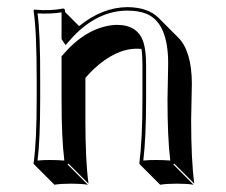

<svg xmlns="http://www.w3.org/2000/svg" viewBox="-20 -459 635 539"><path d="M516.6 -123.5Q516.6 -8.8 525.4 56.6L468.8 0L466.8 2.9L523.4 59.6Q505.4 56.6 476.6 56.6Q447.8 56.6 429.7 59.6L373 2.9L371.1 0Q379.9 -68.4 379.9 -180.2V-277.8Q379.9 -304.2 377 -321.8Q371.1 -322.3 364.7 -322.3Q304.7 -322.3 243.2 -265.1Q230.5 -252.9 219.7 -240.2V-123.5Q219.7 -7.3 228.5 56.6L171.9 0L169.9 2.9L226.6 59.6Q208 56.6 179.7 56.6Q150.9 56.6 132.8 59.6L76.2 2.9L74.2 0Q83 -62 83 -180.2V-234.9Q83 -373 74.2 -429.2L76.2 -432.1Q120.1 -427.7 157.2 -435.1Q160.2 -434.6 161.1 -433.6Q162.6 -430.7 163.1 -424.8L202.1 -385.7Q267.1 -438.5 337.9 -439Q395 -438.5 424.8 -409.2L481.4 -352.5Q518.1 -314.5 518.6 -224.6Q518.6 -208.5 517.6 -173.8Q516.6 -139.2 516.6 -123.5ZM165.5 -349.6 163.1 -352.1 165 -349.1ZM450.2 -180.2Q450.2 -196.3 451.2 -231Q452.1 -265.6 452.1 -280.8Q452.1 -394 392.1 -419.9Q369.1 -429.2 337.9 -429.2Q254.4 -429.2 184.1 -355Q177.7 -348.1 172.9 -342.3L164.1 -332.5L152.8 -349.1V-424.3Q121.1 -419.4 85.4 -421.4Q93.3 -362.3 92.8 -234.9V-180.2Q92.8 -65.9 85.4 -8.3Q105 -10.3 123 -9.8Q142.1 -9.8 160.6 -8.3Q152.8 -70.3 152.8 -180.2V-300.8L155.3 -303.7Q219.2 -378.9 293.9 -388.2Q301.8 -389.2 308.1 -389.2Q368.2 -389.2 383.3 -338.4Q390.1 -314.5 390.1 -277.8V-180.2Q390.1 -72.3 382.3 -8.3Q401.9 -10.3 419.9 -9.8Q439 -9.8 458 -8.3Q450.2 -71.8 450.2 -180.2Z"/></svg>

Font: Linux Biolinum Shadow O
Style: Regular
Weight: 400
Designer: Philipp H. Poll
Foundry: Philipp H. Poll
Version: Version 1.0.4